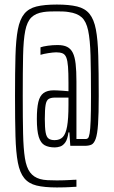

<svg xmlns="http://www.w3.org/2000/svg" viewBox="-20 -716 499 844"><path d="M230 108Q175 108 140.5 99.5Q106 91 86.5 67Q67 43 58.5 -1.5Q50 -46 48 -117.5Q46 -189 46 -294Q46 -399 48 -470.5Q50 -542 58.5 -586.5Q67 -631 86.5 -655Q106 -679 140.5 -687.5Q175 -696 230 -696Q284 -696 319 -687.5Q354 -679 373.5 -655Q393 -631 401.5 -586.5Q410 -542 412 -470.5Q414 -399 414 -294Q414 -215 411 -170.5Q408 -126 400.5 -105.5Q393 -85 381.5 -80Q370 -75 353 -75H289L285 -134H281Q277 -104 267 -90Q257 -76 244.5 -72Q232 -68 221 -68Q194 -68 176.5 -77.5Q159 -87 150.5 -114Q142 -141 142 -193Q142 -240 148.5 -267.5Q155 -295 171.5 -307Q188 -319 216 -319Q221 -319 232.5 -318.5Q244 -318 257.5 -317Q271 -316 281 -315V-352Q281 -396 279 -422.5Q277 -449 271.5 -463Q266 -477 255 -481.5Q244 -486 227 -486Q221 -486 211.5 -485Q202 -484 192.5 -482.5Q183 -481 173.5 -479Q164 -477 158 -475V-508Q169 -512 190 -515Q211 -518 233 -518Q259 -518 275 -510Q291 -502 300 -484Q309 -466 312.5 -435Q316 -404 316 -358V-105H358Q363 -105 367 -109Q371 -113 374 -130Q377 -147 378.5 -185.5Q380 -224 380 -294Q380 -402 378 -472Q376 -542 367.5 -582Q359 -622 339 -640Q319 -658 282 -663Q271 -665 257.5 -665.5Q244 -666 229 -666Q213 -666 198.5 -665.5Q184 -665 171 -663Q137 -658 118 -639.5Q99 -621 91 -581Q83 -541 81.5 -471.5Q80 -402 80 -294Q80 -195 81.5 -128.5Q83 -62 89.5 -21Q96 20 112 41.5Q128 63 156 71Q170 75 189 76Q208 77 230 77Q247 77 260 76.5Q273 76 283.5 75.5Q294 75 302 74.5Q310 74 316 74V105Q310 105 303.5 105.5Q297 106 288 106.5Q279 107 265 107.5Q251 108 230 108ZM220 -100Q243 -100 256 -113.5Q269 -127 275 -160.5Q281 -194 281 -254V-287H221Q204 -287 194 -281Q184 -275 180.5 -255Q177 -235 177 -193Q177 -155 180.5 -134.5Q184 -114 193.5 -107Q203 -100 220 -100Z"/></svg>

Font: Saira UltraCondensed Thin
Style: Regular
Weight: 250
Width: 1
Designer: Hector Gatti with collaboration of the Omnibus-Type team
Foundry: Omnibus-Type
Version: Version 1.101